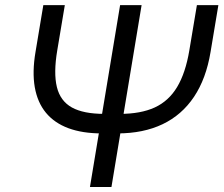

<svg xmlns="http://www.w3.org/2000/svg" viewBox="-20 -748 894 768"><path d="M767.6 -727.5H853.5L822.3 -540.5Q804.7 -433.6 756.1 -360.8Q707.5 -288.1 630.4 -251.2Q553.2 -214.4 450.2 -214.4H386.7Q310.1 -214.4 253.9 -235.1Q197.8 -255.9 163.8 -296.9Q129.9 -337.9 119.1 -399.2Q108.4 -460.4 122.1 -540.5L153.3 -727.5H239.3L209 -546.4Q193.8 -456.1 207.5 -399.9Q221.2 -343.8 267.6 -318.1Q314 -292.5 396.5 -292.5H460Q543 -292.5 598.9 -318.1Q654.8 -343.8 688.5 -399.9Q722.2 -456.1 737.3 -546.4ZM460.4 -727.5H546.4L425.8 0H339.8Z"/></svg>

Font: Inter 28pt
Style: Italic
Weight: 400
Italic angle: -9.3988°
Designer: Rasmus Andersson
Foundry: rsms
Version: Version 4.001;git-66647c0bb